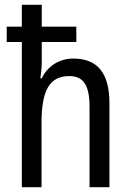

<svg xmlns="http://www.w3.org/2000/svg" viewBox="-20 -780 545 800"><path d="M154 -760H71V-669H8V-605H71V0H153V-268C153 -403 186 -463 269 -463C328 -463 353 -424 353 -336V0H436V-349C436 -474 388 -536 285 -536C229 -536 179 -506 154 -454H148C152 -477 154 -502 154 -525V-605H298V-669H154Z"/></svg>

Font: Noto Sans Condensed
Style: Regular
Weight: 400
Width: 3
Designer: Monotype Design Team
Foundry: Monotype Imaging Inc.
Version: Version 2.013